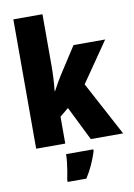

<svg xmlns="http://www.w3.org/2000/svg" viewBox="-104 -825 774 1111"><g transform="rotate(-10 283.0 -269.5)"><path d="M226 -459Q226 -422 224 -383.5Q222 -345 218 -310H221Q232 -331 245 -353.5Q258 -376 268 -392L372 -553H558L396 -318L566 0H376L277 -200L226 -158V0H55V-760H226ZM380 72Q367 112 350.5 148.5Q334 185 311 221H201V207Q205 189 209.5 162Q214 135 217 108Q220 81 220 61H380Z"/></g></svg>

Font: Noto Sans Malayalam Condensed Black
Style: Regular
Weight: 900
Width: 3
Designer: Jelle Bosma - Monotype Design Team
Foundry: Monotype Imaging Inc.
Version: Version 2.104; ttfautohint (v1.8.4.7-5d5b)